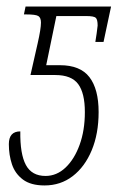

<svg xmlns="http://www.w3.org/2000/svg" viewBox="-20 -556 369 586"><path d="M116 10Q74 10 50 -8Q26 -26 16.5 -54.5Q7 -83 7 -116Q7 -155 42 -155Q41 -86 59 -52.5Q77 -19 119 -19Q153 -19 180 -44.5Q207 -70 223 -114Q239 -158 239 -214Q239 -272 218.5 -299.5Q198 -327 149 -327H73L95 -424Q105 -468 105 -487Q105 -502 97 -507Q89 -512 60 -512H53L58 -536H319L296 -428H271Q273 -440 275 -454Q277 -468 278 -478Q278 -496 272.5 -501.5Q267 -507 243 -507H152L121 -357H163Q225 -357 253 -320.5Q281 -284 281 -214Q281 -148 260 -97.5Q239 -47 202 -18.5Q165 10 116 10Z"/></svg>

Font: Noto Serif ExtraCondensed ExtraLight
Style: Italic
Weight: 200
Width: 2
Italic angle: -12°
Designer: Monotype Design Team
Foundry: Monotype Imaging Inc.
Version: Version 2.014; ttfautohint (v1.8.4.7-5d5b)